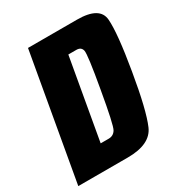

<svg xmlns="http://www.w3.org/2000/svg" viewBox="-195 -785 835 895"><g transform="rotate(-30 222.5 -337.5)"><path d="M-33 0 86 -675H349.5Q471.5 -675 477.2 -601.2Q483 -527.5 451 -338Q419 -147 387.2 -73.5Q355.5 0 233.5 0ZM157 -120.5H200Q226 -120.5 239 -142.5Q252 -164.5 282 -338Q312.5 -510 307.5 -532.2Q302.5 -554.5 276.5 -554.5H233.5Z"/></g></svg>

Font: Anybody Condensed ExtraBold
Style: Italic
Weight: 800
Width: 3
Italic angle: -10°
Designer: Tyler Finck
Foundry: Etcetera Type Company
Version: Version 1.010; ttfautohint (v1.8.3) -l 8 -r 50 -G 200 -x 14 